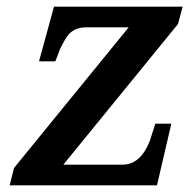

<svg xmlns="http://www.w3.org/2000/svg" viewBox="-20 -556 583 576"><path d="M9 0H451L494 -185H446L430 -135C421 -112 399 -62 348 -62H170L514 -484L528 -536H142L97 -372H146L161 -411C176 -437 186 -474 239 -474H366L22 -52Z"/></svg>

Font: Noto Serif Semi
Style: Italic
Weight: 600
Italic angle: -12°
Designer: Monotype Design Team
Foundry: Monotype Imaging Inc.
Version: Version 1.901